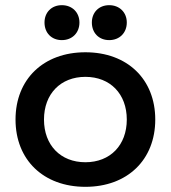

<svg xmlns="http://www.w3.org/2000/svg" viewBox="-20 -712 660 742"><path d="M310 -510C148 -510 40 -406 40 -250C40 -94 148 10 310 10C472 10 580 -94 580 -250C580 -406 472 -510 310 -510ZM310 -85C214 -85 150 -151 150 -250C150 -349 214 -415 310 -415C406 -415 470 -349 470 -250C470 -151 406 -85 310 -85ZM219 -692C179 -692 152 -664 152 -625C152 -585 179 -557 219 -557C259 -557 287 -585 287 -625C287 -664 259 -692 219 -692ZM402 -692C362 -692 335 -664 335 -625C335 -585 362 -557 402 -557C442 -557 470 -585 470 -625C470 -664 442 -692 402 -692Z"/></svg>

Font: Gully Medium
Style: Regular
Weight: 500
Designer: jaikishan Patel
Foundry: MagicType
Version: Version 1.000;Glyphs 3.2 (3242)